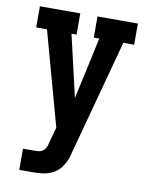

<svg xmlns="http://www.w3.org/2000/svg" viewBox="-83 -581 666 857"><g transform="rotate(10 250.0 -152.5)"><path d="M64 215V119H121Q131 119 141 116.5Q151 114 158.5 106.5Q166 99 169.5 89.5Q173 80 175 70L194 1L77 -424H28V-520H211V-424H188L253 -144L314 -424H289V-520H472V-424H423L283 95Q279 112 273.5 128Q268 144 258 158Q248 175 232.5 187Q217 199 198.5 205.5Q180 212 160.5 213.5Q141 215 121 215Z"/></g></svg>

Font: Iosevka Gothic
Style: Bold
Weight: 700
Monospace: yes
Designer: Belleve Invis
Foundry: Belleve Invis
Version: Version 15.5.1; ttfautohint (v1.8.4)